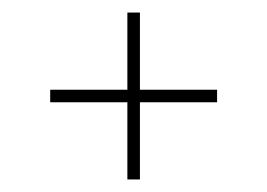

<svg xmlns="http://www.w3.org/2000/svg" viewBox="-20 -558 426 306"><path d="M183 -272V-395H60V-415H183V-538H203V-415H326V-395H203V-272Z"/></svg>

Font: Big Shoulders Stencil Display Thin
Style: Regular
Weight: 100
Designer: Patric King
Foundry: XO Type Co
Version: Version 1.000